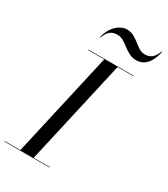

<svg xmlns="http://www.w3.org/2000/svg" viewBox="-274 -1080 1033 1184"><g transform="rotate(30 243.0 -488.5)"><path d="M236 -919C298.5 -919 334 -840 411.5 -840C460.5 -840 506 -872 526 -967H522.5C502.5 -915.5 479.5 -898 437 -898C381.5 -898 342 -977 271.5 -977C222.5 -977 167 -935 147 -850H150.5C170.5 -901.5 193.5 -919 236 -919ZM-40 -3.5V0H280V-3.5H166L334 -746.5H445V-750H125V-746.5H239L71 -3.5Z"/></g></svg>

Font: Bodoni* 48pt
Style: Italic
Weight: 400
Italic angle: -13°
Version: Version 2.3